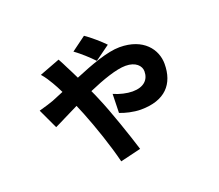

<svg xmlns="http://www.w3.org/2000/svg" viewBox="-123 -834 1245 1091"><g transform="rotate(-20 500.0 -288.5)"><path d="M590 -566C566 -592 509 -641 480 -660L393 -596C429 -570 471 -532 500 -501ZM174 -535C193 -514 211 -485 222 -466C232 -449 244 -427 256 -402C232 -392 208 -382 186 -373C173 -368 135 -356 98 -346L154 -226C181 -238 237 -268 304 -300C312 -281 320 -262 327 -245C364 -153 411 -16 435 83L560 53C533 -35 475 -206 437 -293C430 -310 422 -329 412 -350C499 -388 587 -419 643 -419C704 -419 734 -386 734 -353C734 -302 700 -268 632 -268C599 -268 555 -278 520 -294L517 -180C545 -168 598 -155 641 -155C788 -155 856 -232 856 -354C856 -441 791 -530 647 -530C573 -530 469 -491 366 -448C352 -478 338 -504 328 -524C321 -539 308 -564 298 -582Z"/></g></svg>

Font: Noto Sans CJK KR Bold
Style: Regular
Weight: 700
Designer: Ryoko NISHIZUKA (kana & ideographs); Paul D. Hunt (Latin, Greek & Cyrillic); Wenlong ZHANG (bopomofo); Sandoll Communica
Foundry: Adobe Systems Incorporated
Version: Version 1.004;PS 1.004;hotconv 1.0.82;makeotf.lib2.5.63406